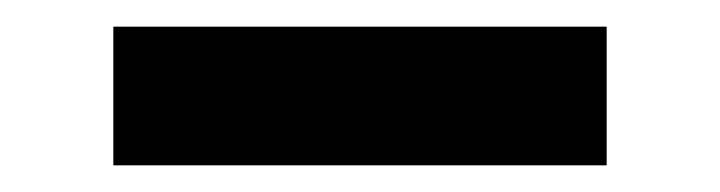

<svg xmlns="http://www.w3.org/2000/svg" viewBox="-20 -912 540 144"><path d="M65 -788V-892H435V-788Z"/></svg>

Font: M PLUS Code Latin
Style: Bold
Weight: 700
Designer: Coji Morishita
Foundry: UNDERFOREST DESIGN
Version: Version 1.002; ttfautohint (v1.8.3)